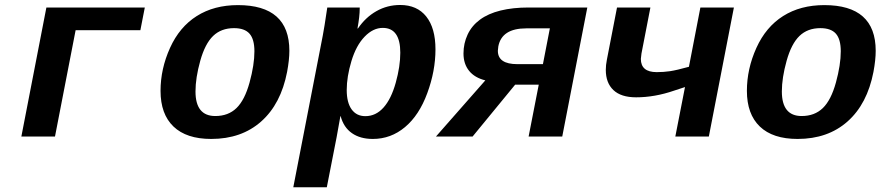

<svg xmlns="http://www.w3.org/2000/svg" viewBox="-20 -559 3641 786"><path d="M572.8 -528.3 554.7 -435.5H289.6L205.1 0H67.4L169.9 -528.3Z M844.7 9.8Q743.2 9.8 690.2 -41Q637.2 -91.8 637.2 -187Q637.2 -276.9 676 -362.8Q714.8 -448.7 785.6 -493.4Q856.4 -538.1 954.1 -538.1Q1164.6 -538.1 1164.6 -351.1Q1164.6 -314 1155.3 -264.6Q1129.9 -133.3 1049.3 -61.8Q968.8 9.8 844.7 9.8ZM1021.5 -349.1Q1021.5 -398.4 1001.5 -421.1Q981.4 -443.8 938 -443.8Q885.7 -443.8 852.5 -411.9Q819.3 -379.9 799.8 -310.1Q780.3 -240.2 780.3 -184.6Q780.3 -84 861.3 -84Q914.6 -84 948.2 -116.7Q981.9 -149.4 1001.7 -221.4Q1021.5 -293.5 1021.5 -349.1Z M1452.6 -528.3V-524.4Q1452.6 -492.2 1443.4 -442.4H1445.3Q1476.6 -488.3 1521 -513.4Q1565.4 -538.6 1618.2 -538.6Q1687.5 -538.6 1725.1 -491.2Q1762.7 -443.8 1762.7 -356.9Q1762.7 -268.6 1729.2 -177.7Q1695.8 -86.9 1637.9 -38.6Q1580.1 9.8 1506.3 9.8Q1454.6 9.8 1420.7 -13.9Q1386.7 -37.6 1374.5 -83.5H1373.5L1357.9 3.4L1317.9 207.5H1180.7L1301.3 -413.1Q1307.1 -441.9 1319.8 -528.3ZM1399.4 -190.4Q1399.4 -139.2 1419.4 -111.3Q1439.5 -83.5 1475.6 -83.5Q1518.6 -83.5 1550 -118.7Q1581.5 -153.8 1600.1 -220.5Q1618.7 -287.1 1618.7 -343.3Q1618.7 -444.8 1546.9 -444.8Q1507.3 -444.8 1472.7 -408.9Q1438 -373 1418.7 -309.1Q1399.4 -245.1 1399.4 -190.4Z M2088.9 -212.4 1914.6 0H1764.6L1966.8 -230Q1923.3 -240.7 1900.4 -269Q1877.4 -297.4 1877.4 -340.3Q1877.4 -381.3 1894.3 -417.5Q1911.1 -453.6 1944.8 -478.5Q1978.5 -503.4 2029.1 -515.9Q2079.6 -528.3 2143.6 -528.3H2384.3L2281.7 0H2144L2185.5 -212.4ZM2231 -442.9H2134.3Q2034.2 -442.9 2020 -369.1L2018.1 -351.1Q2018.1 -296.4 2098.1 -296.4H2202.6Z M2642.6 -528.3 2606 -339.8 2603.5 -317.9Q2603.5 -263.7 2668.5 -263.7Q2696.8 -263.7 2723.1 -267.6Q2749.5 -271.5 2800.3 -285.6L2847.2 -528.3H2984.4L2881.8 0H2744.6L2784.2 -202.6L2739.7 -188Q2660.2 -160.6 2584 -160.6Q2522.5 -160.6 2491.2 -190.2Q2460 -219.7 2460 -272.9Q2460 -292.5 2464.4 -314.5L2505.9 -528.3Z M3245.1 9.8Q3143.6 9.8 3090.6 -41Q3037.6 -91.8 3037.6 -187Q3037.6 -276.9 3076.4 -362.8Q3115.2 -448.7 3186 -493.4Q3256.8 -538.1 3354.5 -538.1Q3564.9 -538.1 3564.9 -351.1Q3564.9 -314 3555.7 -264.6Q3530.3 -133.3 3449.7 -61.8Q3369.1 9.8 3245.1 9.8ZM3421.9 -349.1Q3421.9 -398.4 3401.9 -421.1Q3381.8 -443.8 3338.4 -443.8Q3286.1 -443.8 3252.9 -411.9Q3219.7 -379.9 3200.2 -310.1Q3180.7 -240.2 3180.7 -184.6Q3180.7 -84 3261.7 -84Q3314.9 -84 3348.6 -116.7Q3382.3 -149.4 3402.1 -221.4Q3421.9 -293.5 3421.9 -349.1Z"/></svg>

Font: Cousine
Style: Bold Italic
Weight: 700
Italic angle: -12°
Monospace: yes
Designer: Steve Matteson
Foundry: Ascender Corporation
Version: Version 1.20